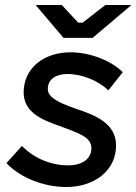

<svg xmlns="http://www.w3.org/2000/svg" viewBox="-20 -740 548 771"><path d="M246 11C357 11 446 -53 446 -156C446 -246 361 -278 283 -304C205 -331 172 -352 172 -383C172 -422 205 -443 252 -443C309 -442 375 -417 415 -377L473 -450C424 -499 338 -530 263 -530C157 -530 75 -467 75 -369C75 -291 145 -260 214 -236C290 -207 347 -192 347 -145C347 -100 307 -76 254 -76C183 -76 116 -105 68 -154L6 -85C63 -24 160 11 246 11ZM235 -588H352L508 -720H403L312 -649H294L228 -720H123Z"/></svg>

Font: Fixel Display 20240404 Medium
Style: Italic
Weight: 500
Italic angle: -10°
Designer: AlfaBravo + MacPaw
Foundry: Kyrylo Tkachov, Marchela Mozhyna, Serhii Makarenko, Maria Weinstein, Zakhar Kryvoshyya
Version: Version 1.211;Glyphs 3.2 (3225)